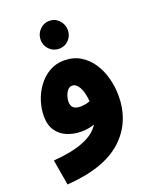

<svg xmlns="http://www.w3.org/2000/svg" viewBox="-164 -760 862 1081"><g transform="rotate(-20 267.5 -219.5)"><path d="M49 231 23 78Q132 70 202.5 42.5Q273 15 304 -35Q268 -22 225 -22Q181 -22 142 -37.5Q103 -53 79 -87Q55 -121 55 -175Q55 -220 69.5 -265Q84 -310 112 -348Q140 -386 179.5 -409Q219 -432 268 -432Q324 -432 366 -406.5Q408 -381 435.5 -339Q463 -297 476.5 -245.5Q490 -194 490 -141Q490 18 381 117Q272 216 49 231ZM213 -205Q213 -181 226 -168.5Q239 -156 270 -156Q281 -156 296 -158.5Q311 -161 326 -167Q321 -223 304 -253Q287 -283 263 -283Q247 -283 236 -270Q225 -257 219 -238.5Q213 -220 213 -205ZM267 -503Q233 -503 209 -527Q185 -551 185 -585Q185 -620 209 -645Q233 -670 267 -670Q301 -670 324.5 -645Q348 -620 348 -585Q348 -551 324.5 -527Q301 -503 267 -503Z"/></g></svg>

Font: Noto Sans Arabic Blk
Style: Regular
Weight: 900
Designer: Monotype Design Team, Nadine Chahine, Nizar Qandah and Khaled Hosny
Foundry: Monotype Imaging Inc.
Version: Version 2.012; ttfautohint (v1.8.4.7-5d5b)